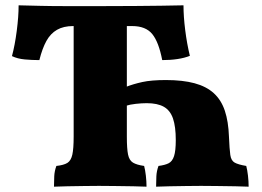

<svg xmlns="http://www.w3.org/2000/svg" viewBox="-20 -699 985 722"><path d="M183 3Q183 -17 184 -36.5Q185 -56 192 -75Q220 -78 233.5 -86.5Q247 -95 252 -117.5Q257 -140 257 -185V-619H457V-185Q457 -140 461.5 -118Q466 -96 480 -87.5Q494 -79 522 -75Q526 -60 528.5 -38.5Q531 -17 531 3Q515 2 481.5 1.5Q448 1 412 0.5Q376 0 352 0Q328 0 296 0.5Q264 1 233.5 1.5Q203 2 183 3ZM567 3Q567 -17 568 -36.5Q569 -56 576 -75Q600 -78 614 -85Q628 -92 634.5 -112Q641 -132 641 -172Q641 -223 630.5 -253.5Q620 -284 596 -297.5Q572 -311 532 -311Q513 -311 490.5 -308.5Q468 -306 453 -301V-372Q481 -383 515 -390.5Q549 -398 604 -398Q667 -398 711.5 -386Q756 -374 784 -348.5Q812 -323 825.5 -282.5Q839 -242 841 -185Q843 -138 846 -116.5Q849 -95 862.5 -87.5Q876 -80 906 -75Q910 -60 912.5 -38.5Q915 -17 915 3Q899 2 865.5 1.5Q832 1 796 0.5Q760 0 736 0Q712 0 680 0.5Q648 1 617.5 1.5Q587 2 567 3ZM128 -473Q100 -473 73 -475.5Q46 -478 25 -488Q36 -529 43 -583Q50 -637 50 -679Q92 -678 133 -677Q174 -676 228 -676Q282 -676 363 -676Q435 -676 488.5 -676.5Q542 -677 585.5 -677.5Q629 -678 670 -679Q670 -637 676.5 -585.5Q683 -534 694 -489Q674 -481 647.5 -477Q621 -473 590 -473Q577 -541 552.5 -571Q528 -601 477 -601H255Q219 -601 194.5 -587Q170 -573 154.5 -545Q139 -517 128 -473Z"/></svg>

Font: Vollkorn Black
Style: Regular
Weight: 900
Designer: Friedrich Althausen
Foundry: Friedrich Althausen
Version: Version 5.000